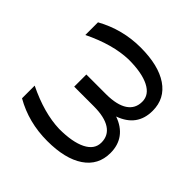

<svg xmlns="http://www.w3.org/2000/svg" viewBox="-98 -769 1020 1020"><g transform="rotate(-45 412.0 -259.0)"><path d="M220.7 -528.3Q153.3 -390.1 149.9 -273.4Q149.9 -174.3 177.7 -118.9Q205.6 -63.5 257.3 -63.5Q310.1 -63.5 337.6 -105.7Q365.2 -147.9 365.2 -229V-376H456.5V-226.6Q457 -146.5 484.6 -105Q512.2 -63.5 564.5 -63.5Q616.2 -63.5 644 -118.7Q671.9 -173.8 671.9 -273.4Q668.5 -390.1 601.1 -528.3H696.3Q762.2 -409.2 762.2 -273.4Q762.2 -139.2 711.7 -64.7Q661.1 9.8 569.3 9.8Q452.1 9.8 410.6 -106.4Q390.6 -49.3 350.6 -19.8Q310.5 9.8 252.4 9.8Q160.6 9.8 110.1 -64.7Q59.6 -139.2 59.6 -273.4Q59.6 -413.6 125.5 -528.3Z"/></g></svg>

Font: Roboto
Style: Regular
Weight: 400
Designer: Google
Version: Version 2.134; 2016; ttfautohint (v1.6)